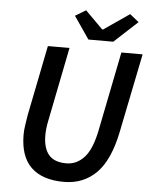

<svg xmlns="http://www.w3.org/2000/svg" viewBox="-58 -896 748 955"><g transform="rotate(5 316.0 -418.0)"><path d="M297 12Q189 12 133 -42Q77 -96 77 -205Q77 -227 81 -253Q85 -279 89 -304L159 -654H267L194 -288Q185 -246 185 -211Q185 -148 212.5 -114.5Q240 -81 301 -81Q353 -81 391 -123Q429 -165 448 -264L526 -654H632L553 -264Q524 -118 459 -53Q394 12 297 12ZM357 -704 280 -816 333 -848 421 -760H425L553 -848L598 -812L481 -704Z"/></g></svg>

Font: Source Sans Pro SemiBold
Style: Italic
Weight: 600
Italic angle: -11°
Designer: Paul D. Hunt
Foundry: Adobe Systems Incorporated
Version: Version 1.095;hotconv 1.0.109;makeotfexe 2.5.65596